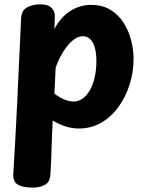

<svg xmlns="http://www.w3.org/2000/svg" viewBox="-20 -575 666 880"><path d="M130 284.8Q84.9 284.8 61.7 271.2Q38.4 257.6 41 220.8Q44.8 163.3 47.7 107.8Q50.6 52.2 53.7 -3.7Q56.9 -59.6 59.4 -116.7Q61.9 -173.8 64.6 -233.8Q67.3 -293.8 70.6 -357.4Q73.8 -421 76.7 -489.9Q78.4 -528.2 104.9 -541.7Q131.3 -555.2 164.7 -555.2Q200.1 -555.2 215.7 -539.3Q231.2 -523.4 231.2 -504.1Q231.2 -490.4 230.7 -476.3Q230.2 -462.1 229 -441.9Q259.2 -498 303.3 -525.3Q347.4 -552.6 397 -552.6Q449 -552.6 485.9 -530.2Q522.8 -507.9 546.2 -471.1Q569.7 -434.2 580.9 -390.9Q592.2 -347.6 592.2 -305.3Q592.2 -245.4 574.3 -188.3Q556.4 -131.1 523.4 -85.4Q490.3 -39.7 444.3 -12.8Q398.3 14 341.3 14Q310.3 14 279.9 4.3Q249.6 -5.4 221.7 -22.7Q217.9 46.4 216.3 108.5Q214.8 170.6 210.8 226.4Q209 258.7 186.7 271.7Q164.4 284.8 130 284.8ZM317.6 -109.7Q338.8 -109.7 357.6 -122.5Q376.3 -135.3 390.8 -159.5Q405.2 -183.7 413.5 -218.5Q421.8 -253.3 421.8 -297.1Q421.8 -320.9 418.2 -341.1Q414.6 -361.3 406.9 -376.6Q399.2 -391.8 387.7 -400.4Q376.2 -409 359.4 -409Q339.8 -409 320.7 -395.3Q301.7 -381.7 285.1 -360Q268.4 -338.3 255.6 -313.1Q242.7 -287.8 235.1 -265.1Q234.1 -235 232.3 -205.9Q230.6 -176.8 229.3 -146.4Q247.9 -131 271.8 -120.3Q295.7 -109.7 317.6 -109.7Z"/></svg>

Font: Playpen Sans Arabic
Style: Regular
Weight: 400
Designer: Azza Alameddine, Laura Meseguer, Veronika Burian, José Scaglione
Foundry: TypeTogether
Version: Version 2.000